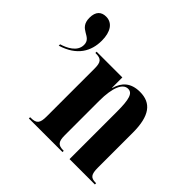

<svg xmlns="http://www.w3.org/2000/svg" viewBox="-173 -898 1082 1082"><g transform="rotate(45 368.0 -357.0)"><path d="M19 -409C131 -443 171 -517 171 -601C171 -670 143 -714 92 -714C55 -714 30 -693 30 -643C30 -552 117 -579 117 -513C117 -459 59 -432 19 -420ZM190 0H458V-10H455C413 -10 400 -25 400 -76V-350C400 -459 427 -514 467 -514C502 -514 514 -479 514 -376V0H716V-10H712C672 -10 661 -26 661 -80V-357C661 -492 616 -549 527 -549C455 -549 417 -512 401 -454H399V-536H194V-526H198C240 -526 253 -512 253 -461V-79C253 -25 240 -10 194 -10H190Z"/></g></svg>

Font: Noto Serif Display Condensed Extra
Style: Regular
Weight: 800
Width: 3
Designer: Monotype Design Team
Foundry: Monotype Imaging Inc.
Version: Version 1.900